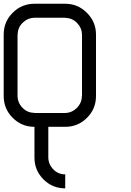

<svg xmlns="http://www.w3.org/2000/svg" viewBox="-20 -687 707 1040"><path d="M241.7 166.7Q242.5 203.3 268.8 230.4Q295 257.5 333.3 257.5V333.3Q264.2 333.3 215.4 284.6Q166.7 235.8 166.7 166.7V0Q97.5 0 48.8 -48.8Q0 -97.5 0 -166.7V-500Q0 -569.2 48.8 -617.9Q97.5 -666.7 166.7 -666.7H333.3Q401.7 -666.7 450.8 -617.5Q500 -568.3 500 -500V-166.7Q500 -97.5 451.2 -48.8Q402.5 0 333.3 0H241.7ZM333.3 -75Q369.2 -75.8 396.2 -102.5Q423.3 -129.2 423.3 -166.7H424.2V-500Q423.3 -535.8 397.1 -562.9Q370.8 -590 333.3 -590V-590.8H166.7Q130 -590 102.9 -563.8Q75.8 -537.5 75.8 -500H75V-166.7Q75.8 -130 102.1 -102.9Q128.3 -75.8 166.7 -75.8V-75Z"/></svg>

Font: 0xA000-Squareish-Mono
Style: Squareish-Mono
Weight: 400
Version: Version 0.1